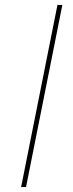

<svg xmlns="http://www.w3.org/2000/svg" viewBox="-20 -762 296 782"><path d="M66 0 214 -742H234L86 0Z"/></svg>

Font: Montserrat Thin
Style: Italic
Weight: 100
Italic angle: -11.3°
Designer: Julieta Ulanovsky
Foundry: Julieta Ulanovsky
Version: Version 9.000; ttfautohint (v1.8.4.7-5d5b)